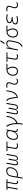

<svg xmlns="http://www.w3.org/2000/svg" viewBox="3862 -4698 1064 8829"><g transform="rotate(-90 4394.5 -283.0)"><path d="M425.8 9.8Q373.5 9.8 351.8 -25.6Q330.1 -61 343.8 -136.7L403.3 -473.6H224.1L140.6 0H93.8L177.2 -473.6H79.1L86.9 -517.6H570.8L563 -473.6H449.2L390.6 -141.6Q380.9 -85.9 389.4 -60.5Q397.9 -35.2 432.1 -35.2Q462.9 -35.2 496.6 -45.4L502 -1Q466.3 9.8 425.8 9.8Z M961.9 -527.3Q1037.6 -527.3 1079.3 -484.1Q1121.1 -440.9 1121.1 -361.3Q1121.1 -282.2 1094.2 -214.6Q1067.4 -147 1019.3 -96.7Q971.2 -46.4 906.5 -18.3Q841.8 9.8 765.6 9.8Q744.1 9.8 723.4 7.6Q702.6 5.4 681.2 2L642.1 224.6H595.2L680.7 -260.3Q705.1 -397.5 773.2 -462.4Q841.3 -527.3 961.9 -527.3ZM689.5 -46.4Q717.8 -35.2 776.4 -35.2Q861.3 -35.2 928.7 -77.4Q996.1 -119.6 1035.2 -192.4Q1074.2 -265.1 1074.2 -356.4Q1074.2 -416.5 1041 -449.5Q1007.8 -482.4 947.3 -482.4Q854.5 -482.4 800.8 -428.2Q747.1 -374 727.1 -259.3Z M1523.4 9.8Q1425.3 9.8 1436.5 -104.5H1433.1Q1402.8 9.8 1305.7 9.8Q1188 9.8 1211.9 -127L1280.8 -517.6H1327.6L1258.8 -127Q1242.7 -35.2 1313.5 -35.2Q1394 -35.2 1412.1 -111.3L1466.8 -419.9H1513.7L1460.4 -117.2Q1448.7 -35.2 1531.2 -35.2Q1602.1 -35.2 1618.2 -127L1687 -517.6H1733.9L1665 -127Q1641.1 9.8 1523.4 9.8Z M2103 9.8Q1938 9.8 1966.3 -152.3L2022.9 -473.6H1860.8L1868.7 -517.6H2304.2L2296.4 -473.6H2069.8L2013.2 -152.3Q1993.2 -35.2 2106 -35.2Q2147 -35.2 2212.9 -53.7L2211.4 -8.8Q2158.2 9.8 2103 9.8Z M2794.9 -444.3 2808.1 -517.6H2855L2787.1 -131.8Q2770.5 -40 2853.5 -40H2878.4L2870.6 4.9H2847.2Q2780.3 4.9 2756.1 -30.3Q2731.9 -65.4 2747.6 -139.6H2739.3Q2708.5 -67.9 2653.6 -28.8Q2598.6 10.3 2527.8 10.3Q2455.6 10.3 2416.3 -36.9Q2377 -84 2377 -169.4Q2377 -275.4 2411.9 -354.7Q2446.8 -434.1 2509.3 -478.3Q2571.8 -522.5 2655.8 -522.5Q2757.3 -522.5 2792.5 -444.3ZM2654.3 -477.5Q2585 -477.5 2533.2 -437.5Q2481.4 -397.5 2452.4 -328.4Q2423.3 -259.3 2423.3 -171.9Q2423.3 -106 2452.9 -70.3Q2482.4 -34.7 2535.2 -34.7Q2621.1 -34.7 2684.6 -107.2Q2748 -179.7 2773.9 -325.7L2787.6 -401.9Q2741.7 -477.5 2654.3 -477.5Z M3080.1 224.6Q3118.2 8.8 3094.5 -177.5Q3070.8 -363.8 2979 -500.5L3022 -527.3Q3083 -438.5 3115.5 -317.9Q3147.9 -197.3 3150.9 -58.6Q3272.5 -108.4 3340.6 -219.7Q3408.7 -331.1 3436 -517.6H3482.9Q3452.1 -304.2 3372.8 -182.1Q3293.5 -60.1 3150.9 -6.8Q3148.4 106.9 3127 224.6Z M3867.2 9.8Q3769 9.8 3780.3 -104.5H3776.9Q3746.6 9.8 3649.4 9.8Q3531.7 9.8 3555.7 -127L3624.5 -517.6H3671.4L3602.5 -127Q3586.4 -35.2 3657.2 -35.2Q3737.8 -35.2 3755.9 -111.3L3810.5 -419.9H3857.4L3804.2 -117.2Q3792.5 -35.2 3875 -35.2Q3945.8 -35.2 3961.9 -127L4030.8 -517.6H4077.6L4008.8 -127Q3984.9 9.8 3867.2 9.8Z M4315.4 0 4277.3 -262.2Q4263.7 -358.4 4236.6 -413.3Q4209.5 -468.3 4164.6 -487.8L4188 -527.3Q4243.7 -506.3 4274.9 -445.3Q4306.2 -384.3 4321.3 -276.9L4354 -43.9Q4434.6 -73.7 4485.4 -131.3Q4536.1 -189 4565.9 -283.4Q4595.7 -377.9 4612.8 -517.6H4659.7Q4638.7 -359.4 4604 -255.9Q4569.3 -152.3 4511 -91.6Q4452.6 -30.8 4360.4 0Z M5182.6 -66.9 5197.8 -31.2Q5170.9 -14.2 5141.4 -2.2Q5111.8 9.8 5073.2 9.8Q4990.7 9.8 4950.2 -31.7Q4909.7 -73.2 4914.6 -153.3Q4917 -189.9 4928.7 -224.4Q4940.4 -258.8 4954.1 -291.5Q4967.8 -324.2 4975.1 -355Q4991.2 -417.5 4964.1 -450Q4937 -482.4 4872.1 -482.4Q4825.7 -482.4 4782.7 -471.2L4772.5 -513.7Q4801.3 -522 4830.1 -524.7Q4858.9 -527.3 4887.7 -527.3Q4970.7 -527.3 5006.1 -480.7Q5041.5 -434.1 5019.5 -345.2Q5011.2 -310.5 4998.3 -280.5Q4985.4 -250.5 4974.6 -221.2Q4963.9 -191.9 4961.4 -157.7Q4953.1 -35.2 5072.8 -35.2Q5103.5 -35.2 5127 -42.5Q5150.4 -49.8 5182.6 -66.9Z M5524.9 9.8Q5430.7 9.8 5378.7 -49.3Q5326.7 -108.4 5326.7 -215.8Q5326.7 -307.1 5363.3 -375.2Q5399.9 -443.4 5466.3 -481.2Q5532.7 -519 5621.6 -519H5880.9L5873 -475.1H5655.3Q5699.7 -416 5721.2 -354Q5742.7 -292 5742.7 -230.5Q5742.7 -115.7 5685.8 -53Q5628.9 9.8 5524.9 9.8ZM5603 -474.6Q5533.7 -470.2 5481.9 -436.8Q5430.2 -403.3 5401.9 -346.2Q5373.5 -289.1 5373.5 -213.9Q5373.5 -128.4 5415 -81.8Q5456.5 -35.2 5532.2 -35.2Q5610.4 -35.2 5653.1 -86.4Q5695.8 -137.7 5695.8 -230.5Q5695.8 -285.6 5673.3 -348.9Q5650.9 -412.1 5603 -474.6Z M6204.6 9.8Q6039.6 9.8 6067.9 -152.3L6124.5 -473.6H5962.4L5970.2 -517.6H6405.8L6397.9 -473.6H6171.4L6114.7 -152.3Q6094.7 -35.2 6207.5 -35.2Q6248.5 -35.2 6314.5 -53.7L6313 -8.8Q6259.8 9.8 6204.6 9.8Z M6493.7 0 6585 -517.6H6623L6604.5 -365.7H6611.8Q6633.3 -442.9 6683.3 -485.1Q6733.4 -527.3 6810.1 -527.3Q6983.9 -527.3 6951.7 -340.3L6932.6 -228Q6915.5 -127 6894.5 -54.4Q6873.5 18.1 6844.5 70.1Q6815.4 122.1 6774.7 159.9Q6733.9 197.8 6677.2 229L6652.3 192.4Q6704.1 163.6 6741.2 128.9Q6778.3 94.2 6804.7 46.6Q6831.1 -1 6850.3 -67.6Q6869.6 -134.3 6885.3 -227.1L6905.3 -344.2Q6917 -413.1 6892.1 -447.8Q6867.2 -482.4 6800.3 -482.4Q6751 -482.4 6707.8 -455.3Q6664.6 -428.2 6630.6 -366.2Q6596.7 -304.2 6575.7 -198.7L6540.5 0ZM6780.3 -609.4 6899.4 -794.9H6962.4L6835.9 -609.4Z M7282.7 9.8Q7188.5 9.8 7136.5 -49.3Q7084.5 -108.4 7084.5 -215.8Q7084.5 -307.1 7121.1 -375.2Q7157.7 -443.4 7224.1 -481.2Q7290.5 -519 7379.4 -519H7638.7L7630.9 -475.1H7413.1Q7457.5 -416 7479 -354Q7500.5 -292 7500.5 -230.5Q7500.5 -115.7 7443.6 -53Q7386.7 9.8 7282.7 9.8ZM7360.8 -474.6Q7291.5 -470.2 7239.7 -436.8Q7188 -403.3 7159.7 -346.2Q7131.3 -289.1 7131.3 -213.9Q7131.3 -128.4 7172.9 -81.8Q7214.4 -35.2 7290 -35.2Q7368.2 -35.2 7410.9 -86.4Q7453.6 -137.7 7453.6 -230.5Q7453.6 -285.6 7431.2 -348.9Q7408.7 -412.1 7360.8 -474.6Z M7875.5 9.8Q7684.1 9.8 7684.1 -105Q7684.1 -171.9 7729.2 -208.3Q7774.4 -244.6 7847.2 -255.9L7849.1 -266.1Q7746.6 -296.9 7746.6 -377Q7746.6 -431.6 7777.3 -464.6Q7808.1 -497.6 7860.6 -512.5Q7913.1 -527.3 7978 -527.3Q8079.1 -527.3 8160.6 -499L8137.2 -456.5Q8073.2 -482.4 7981 -482.4Q7931.2 -482.4 7888.2 -471.9Q7845.2 -461.4 7819.1 -438Q7793 -414.6 7793 -374.5Q7793 -289.6 8027.3 -278.3L8020.5 -234.4H7992.7Q7944.3 -234.4 7897.9 -229.2Q7851.6 -224.1 7814.2 -211.2Q7776.9 -198.2 7754.9 -174.8Q7732.9 -151.4 7732.9 -115.2Q7732.9 -35.2 7887.2 -35.2Q7947.8 -35.2 7989.3 -43Q8030.8 -50.8 8063.5 -59.6L8069.8 -13.7Q7989.7 9.8 7875.5 9.8Z M8698.2 -66.9 8713.4 -31.2Q8686.5 -14.2 8657 -2.2Q8627.4 9.8 8588.9 9.8Q8506.3 9.8 8465.8 -31.7Q8425.3 -73.2 8430.2 -153.3Q8432.6 -189.9 8444.3 -224.4Q8456.1 -258.8 8469.7 -291.5Q8483.4 -324.2 8490.7 -355Q8506.8 -417.5 8479.7 -450Q8452.6 -482.4 8387.7 -482.4Q8341.3 -482.4 8298.3 -471.2L8288.1 -513.7Q8316.9 -522 8345.7 -524.7Q8374.5 -527.3 8403.3 -527.3Q8486.3 -527.3 8521.7 -480.7Q8557.1 -434.1 8535.2 -345.2Q8526.9 -310.5 8513.9 -280.5Q8501 -250.5 8490.2 -221.2Q8479.5 -191.9 8477.1 -157.7Q8468.8 -35.2 8588.4 -35.2Q8619.1 -35.2 8642.6 -42.5Q8666 -49.8 8698.2 -66.9Z"/></g></svg>

Font: Cascadia Mono ExtraLight
Style: Italic
Weight: 200
Italic angle: -10°
Monospace: yes
Designer: Aaron Bell
Foundry: Saja Typeworks
Version: Version 2404.023; ttfautohint (v1.8.4)